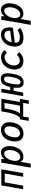

<svg xmlns="http://www.w3.org/2000/svg" viewBox="2003 -2607 794 4840"><g transform="rotate(-90 2400.0 -187.0)"><path d="M146 -551H552L455 0H364L446 -464H222L140 0H49Z M717 -538 719 -553.5 816 -550 805.5 -467.5Q841 -515.5 881.8 -537.8Q922.5 -560 970.5 -560Q1029 -560 1066.5 -530.2Q1104 -500.5 1121 -451.8Q1138 -403 1138 -344Q1138 -304 1131.5 -268.5Q1119 -200 1086.5 -137.8Q1054 -75.5 999 -35.2Q944 5 870 5Q822 5 791.5 -13.5Q761 -32 742 -69L694.5 190H593.5L702 -433Q710.5 -483 717 -538ZM1032.5 -277.5Q1038 -309 1038 -341.5Q1038 -400 1017.2 -438.5Q996.5 -477 949.5 -477Q904.5 -477 866.5 -443.8Q828.5 -410.5 803.2 -360Q778 -309.5 769.5 -259.5Q764.5 -231 764.5 -206Q764.5 -149.5 787.2 -111.5Q810 -73.5 860 -73.5Q904 -73.5 940 -102.5Q976 -131.5 999.8 -178.2Q1023.5 -225 1032.5 -277.5Z M1254.5 -203.5Q1254.5 -241.5 1262 -284Q1277.5 -368.5 1316.8 -430.8Q1356 -493 1414.2 -526.5Q1472.5 -560 1543 -560Q1605 -560 1649.2 -534.5Q1693.5 -509 1716.8 -461.5Q1740 -414 1740 -348Q1740 -311.5 1732.5 -270Q1717 -184 1678.5 -121.5Q1640 -59 1582.2 -25.5Q1524.5 8 1452 8Q1388.5 8 1344.2 -17.2Q1300 -42.5 1277.2 -90Q1254.5 -137.5 1254.5 -203.5ZM1630 -281Q1636.5 -319 1636.5 -345.5Q1636.5 -406.5 1610.8 -439.5Q1585 -472.5 1536.5 -472.5Q1495.5 -472.5 1460.2 -447.2Q1425 -422 1400 -375.5Q1375 -329 1363.5 -266.5Q1357.5 -233.5 1357.5 -205.5Q1357.5 -145.5 1383.5 -112.5Q1409.5 -79.5 1456.5 -79.5Q1499.5 -79.5 1534.8 -104Q1570 -128.5 1594.5 -174Q1619 -219.5 1630 -281Z M1812 -82.5 1863.5 -85.5Q1904 -136.5 1935.5 -212.8Q1967 -289 1983.5 -384.5L2013 -550H2331.5L2249.5 -82.5H2327.5L2288 140.5H2201L2226 0H1882L1857.5 140.5H1772.5ZM2156.5 -82.5 2225 -472H2088L2070 -372Q2052.5 -273.5 2026.5 -202.5Q2000.5 -131.5 1962.5 -79.5Z M2605.5 -152Q2605.5 -190.5 2613 -243L2529.5 -241L2486.5 0H2395.5L2492.5 -550H2583.5L2544 -327L2628.5 -328.5Q2647.5 -417 2673.2 -467.8Q2699 -518.5 2737 -541Q2775 -563.5 2833 -563.5Q2909.5 -563.5 2941.2 -517.2Q2973 -471 2973 -392Q2973 -337.5 2960.5 -268.5Q2945.5 -183 2923 -123Q2900.5 -63 2856.8 -25.5Q2813 12 2742.5 12Q2667.5 12 2636.5 -31.8Q2605.5 -75.5 2605.5 -152ZM2869 -245 2881.5 -310Q2890.5 -359 2890.5 -394Q2890.5 -437.5 2875.8 -459.5Q2861 -481.5 2829.5 -481.5Q2780 -481.5 2752.5 -435Q2725 -388.5 2709 -294L2702 -253.5Q2691 -189 2691 -149.5Q2691 -108 2704 -87.2Q2717 -66.5 2747 -66.5Q2794.5 -66.5 2823.8 -112Q2853 -157.5 2869 -245Z M3066.5 -213Q3066.5 -242.5 3073 -281.5Q3088 -365.5 3131.2 -428Q3174.5 -490.5 3239.5 -524Q3304.5 -557.5 3382.5 -557.5Q3446 -557.5 3490 -529Q3534 -500.5 3557 -460.5L3484 -408.5Q3465.5 -437 3440.8 -452Q3416 -467 3378 -467Q3328.5 -467 3285.5 -442.2Q3242.5 -417.5 3212.8 -372.8Q3183 -328 3173 -270.5Q3169 -250 3169 -226Q3169 -182.5 3184.8 -150.5Q3200.5 -118.5 3229 -101.2Q3257.5 -84 3294 -84Q3333.5 -84 3372 -105.5Q3410.5 -127 3441.5 -158L3504.5 -94Q3402.5 7 3287.5 7Q3221 7 3171 -19Q3121 -45 3093.8 -94.5Q3066.5 -144 3066.5 -213Z M3644.5 -205Q3644.5 -242 3651.5 -278.5Q3666.5 -361 3706.5 -424.2Q3746.5 -487.5 3807.2 -523Q3868 -558.5 3943 -558.5Q4033.5 -558.5 4081.2 -506.5Q4129 -454.5 4129 -353.5Q4129 -310.5 4120 -258.5L3744 -210.5Q3742 -198.5 3742 -184.5Q3742 -134.5 3777.2 -108.8Q3812.5 -83 3880 -83Q3932 -83 3980 -100Q4028 -117 4058 -142.5L4118 -75.5Q4072 -36.5 3999.5 -14.2Q3927 8 3858.5 8Q3793 8 3745 -17Q3697 -42 3670.8 -89.8Q3644.5 -137.5 3644.5 -205ZM4046 -358.5Q4046 -394.5 4031.5 -420.2Q4017 -446 3991.5 -459.5Q3966 -473 3933 -473Q3888 -473 3850.5 -448.5Q3813 -424 3788 -382.2Q3763 -340.5 3754.5 -289L4043.5 -327Q4046 -341 4046 -358.5Z M4317 -538 4319 -553.5 4416 -550 4405.5 -467.5Q4441 -515.5 4481.8 -537.8Q4522.5 -560 4570.5 -560Q4629 -560 4666.5 -530.2Q4704 -500.5 4721 -451.8Q4738 -403 4738 -344Q4738 -304 4731.5 -268.5Q4719 -200 4686.5 -137.8Q4654 -75.5 4599 -35.2Q4544 5 4470 5Q4422 5 4391.5 -13.5Q4361 -32 4342 -69L4294.5 190H4193.5L4302 -433Q4310.5 -483 4317 -538ZM4632.5 -277.5Q4638 -309 4638 -341.5Q4638 -400 4617.2 -438.5Q4596.5 -477 4549.5 -477Q4504.5 -477 4466.5 -443.8Q4428.5 -410.5 4403.2 -360Q4378 -309.5 4369.5 -259.5Q4364.5 -231 4364.5 -206Q4364.5 -149.5 4387.2 -111.5Q4410 -73.5 4460 -73.5Q4504 -73.5 4540 -102.5Q4576 -131.5 4599.8 -178.2Q4623.5 -225 4632.5 -277.5Z"/></g></svg>

Font: JuliaMono MediumItalic
Style: Regular
Weight: 500
Italic angle: -9°
Monospace: yes
Designer: cormullion
Foundry: corm
Version: Version 0.049; ttfautohint (v1.8.4)